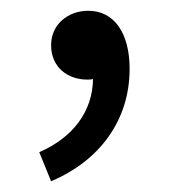

<svg xmlns="http://www.w3.org/2000/svg" viewBox="-20 -147 318 357"><path d="M75 190C165 152 221 77 221 -19C221 -86 192 -127 144 -127C107 -127 75 -102 75 -63C75 -21 107 1 142 1C146 1 149 1 153 0C152 61 115 109 53 136Z"/></svg>

Font: Noto Sans CJK KR Regular
Style: Regular
Weight: 400
Designer: Ryoko NISHIZUKA (kana & ideographs); Paul D. Hunt (Latin, Greek & Cyrillic); Wenlong ZHANG (bopomofo); Sandoll Communica
Foundry: Adobe Systems Incorporated
Version: Version 1.004;PS 1.004;hotconv 1.0.82;makeotf.lib2.5.63406